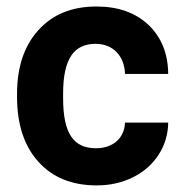

<svg xmlns="http://www.w3.org/2000/svg" viewBox="-20 -558 561 588"><path d="M273.9 -104C206.1 -104 173.3 -147.9 173.3 -256.8V-271.5C173.3 -378.9 207 -423.8 272.9 -423.8C326.2 -423.8 361.3 -386.2 362.8 -331.5H495.1C494.6 -394 474.1 -444.3 434.6 -481.9C394.5 -519.5 341.3 -538.1 275.4 -538.1C199.7 -538.1 140.6 -513.7 97.2 -465.3C53.7 -417 32.2 -352.1 32.2 -270.5V-261.2C32.2 -176.8 54.2 -110.4 97.7 -62.5C141.1 -14.2 200.7 9.8 276.4 9.8C316.9 9.8 353.5 1.5 387.2 -15.1C453.6 -47.9 494.6 -110.8 495.1 -182.6H362.8C361.3 -135.3 326.2 -104 273.9 -104Z"/></svg>

Font: Shabnam
Style: Bold
Weight: 700
Foundry: DejaVu fonts team - Redesigned by Saber Rastikerdar - Based on Vazir font
Version: Version 5.0.1